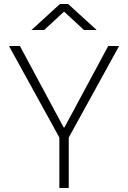

<svg xmlns="http://www.w3.org/2000/svg" viewBox="-20 -918 626 938"><path d="M270 0H315.9V-246.1L562 -693.4H508.8L294.9 -295.4H291L77.1 -693.4H23.9L270 -246.1ZM133.8 -771.5H195.8L293 -861.3L390.1 -771.5H452.1L313 -898.4H272.9Z"/></svg>

Font: Cascadia Code PL ExtraLight
Style: Regular
Weight: 200
Monospace: yes
Designer: Aaron Bell
Foundry: Saja Typeworks
Version: Version 2404.023